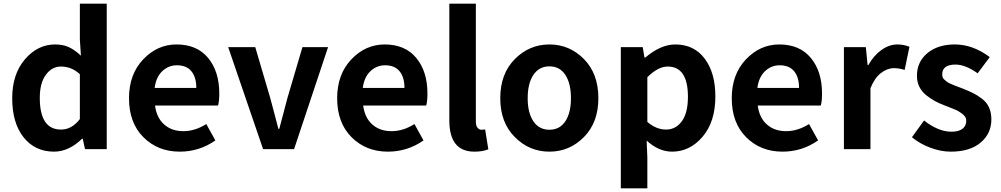

<svg xmlns="http://www.w3.org/2000/svg" viewBox="-20 -818 5489 1053"><path d="M276.4 13.7Q171.9 13.7 109.4 -64.9Q46.9 -143.6 46.9 -279.3Q46.9 -411.1 116.7 -492.7Q186.5 -574.2 282.2 -574.2Q326.2 -574.2 358.4 -559.1Q390.6 -543.9 423.8 -512.7L418 -600.6V-797.9H565.4V0H446.3L433.6 -57.6H430.7Q357.4 13.7 276.4 13.7ZM314.5 -107.4Q374 -107.4 418 -165V-411.1Q372.1 -453.1 314.5 -453.1Q264.6 -453.1 231.4 -407.7Q198.2 -362.3 198.2 -281.2Q198.2 -107.4 314.5 -107.4Z M965.8 13.7Q845.7 13.7 766.6 -65.4Q687.5 -144.5 687.5 -279.3Q687.5 -410.2 765.1 -492.2Q842.8 -574.2 948.2 -574.2Q1060.5 -574.2 1121.6 -500Q1182.6 -425.8 1182.6 -305.7Q1182.6 -261.7 1175.8 -239.3H830.1Q838.9 -171.9 880.4 -135.3Q921.9 -98.6 985.4 -98.6Q1049.8 -98.6 1111.3 -137.7L1161.1 -47.9Q1073.2 13.7 965.8 13.7ZM828.1 -335.9H1056.6Q1056.6 -394.5 1029.8 -427.2Q1002.9 -460 950.2 -460Q904.3 -460 870.1 -427.7Q835.9 -395.5 828.1 -335.9Z M1422.9 0 1231.4 -559.6H1379.9L1461.9 -281.2Q1469.7 -251 1485.4 -192.9Q1501 -134.8 1506.8 -111.3H1511.7Q1517.6 -133.8 1556.6 -281.2L1638.7 -559.6H1779.3L1592.8 0Z M2107.4 13.7Q1987.3 13.7 1908.2 -65.4Q1829.1 -144.5 1829.1 -279.3Q1829.1 -410.2 1906.7 -492.2Q1984.4 -574.2 2089.8 -574.2Q2202.1 -574.2 2263.2 -500Q2324.2 -425.8 2324.2 -305.7Q2324.2 -261.7 2317.4 -239.3H1971.7Q1980.5 -171.9 2022 -135.3Q2063.5 -98.6 2127 -98.6Q2191.4 -98.6 2252.9 -137.7L2302.7 -47.9Q2214.8 13.7 2107.4 13.7ZM1969.7 -335.9H2198.2Q2198.2 -394.5 2171.4 -427.2Q2144.5 -460 2091.8 -460Q2045.9 -460 2011.7 -427.7Q1977.5 -395.5 1969.7 -335.9Z M2582 13.7Q2444.3 13.7 2444.3 -157.2V-797.9H2589.8V-150.4Q2589.8 -127.9 2599.1 -117.2Q2608.4 -106.4 2620.1 -106.4Q2630.9 -106.4 2640.6 -108.4L2658.2 1Q2627 13.7 2582 13.7Z M2723.6 -279.3Q2723.6 -413.1 2803.2 -493.7Q2882.8 -574.2 2993.2 -574.2Q3103.5 -574.2 3182.6 -494.1Q3261.7 -414.1 3261.7 -279.3Q3261.7 -146.5 3182.6 -66.4Q3103.5 13.7 2993.2 13.7Q2882.8 13.7 2803.2 -66.4Q2723.6 -146.5 2723.6 -279.3ZM3111.3 -279.3Q3111.3 -360.4 3080.6 -407.2Q3049.8 -454.1 2993.2 -454.1Q2936.5 -454.1 2905.3 -407.2Q2874 -360.4 2874 -279.3Q2874 -199.2 2905.3 -152.8Q2936.5 -106.4 2993.2 -106.4Q3049.8 -106.4 3080.6 -152.8Q3111.3 -199.2 3111.3 -279.3Z M3384.8 214.8V-559.6H3504.9L3514.6 -502H3518.6Q3603.5 -574.2 3683.6 -574.2Q3786.1 -574.2 3844.7 -496.6Q3903.3 -418.9 3903.3 -289.1Q3903.3 -150.4 3833.5 -68.4Q3763.7 13.7 3666 13.7Q3592.8 13.7 3526.4 -46.9L3530.3 44.9V214.8ZM3752.9 -287.1Q3752.9 -453.1 3641.6 -453.1Q3588.9 -453.1 3530.3 -394.5V-149.4Q3579.1 -107.4 3632.8 -107.4Q3686.5 -107.4 3719.7 -153.3Q3752.9 -199.2 3752.9 -287.1Z M4271.5 13.7Q4151.4 13.7 4072.3 -65.4Q3993.2 -144.5 3993.2 -279.3Q3993.2 -410.2 4070.8 -492.2Q4148.4 -574.2 4253.9 -574.2Q4366.2 -574.2 4427.2 -500Q4488.3 -425.8 4488.3 -305.7Q4488.3 -261.7 4481.4 -239.3H4135.7Q4144.5 -171.9 4186 -135.3Q4227.5 -98.6 4291 -98.6Q4355.5 -98.6 4417 -137.7L4466.8 -47.9Q4378.9 13.7 4271.5 13.7ZM4133.8 -335.9H4362.3Q4362.3 -394.5 4335.4 -427.2Q4308.6 -460 4255.9 -460Q4210 -460 4175.8 -427.7Q4141.6 -395.5 4133.8 -335.9Z M4608.4 0V-559.6H4728.5L4738.3 -460.9H4742.2Q4772.5 -514.6 4814.9 -544.4Q4857.4 -574.2 4901.4 -574.2Q4936.5 -574.2 4967.8 -561.5L4941.4 -434.6Q4910.2 -444.3 4882.8 -444.3Q4846.7 -444.3 4811.5 -417.5Q4776.4 -390.6 4753.9 -334V0Z M5194.3 13.7Q5138.7 13.7 5081.1 -8.3Q5023.4 -30.3 4981.4 -65.4L5047.9 -157.2Q5126 -95.7 5198.2 -95.7Q5238.3 -95.7 5258.8 -111.8Q5279.3 -127.9 5279.3 -155.3Q5279.3 -162.1 5277.3 -168.5Q5275.4 -174.8 5271 -180.2Q5266.6 -185.5 5262.2 -189.9Q5257.8 -194.3 5249 -199.7Q5240.2 -205.1 5235.4 -208.5Q5230.5 -211.9 5218.3 -216.8Q5206.1 -221.7 5200.7 -224.1Q5195.3 -226.6 5181.2 -231.9Q5167 -237.3 5162.1 -239.3Q5130.9 -251 5107.4 -263.7Q5084 -276.4 5059.6 -295.9Q5035.2 -315.4 5022 -342.3Q5008.8 -369.1 5008.8 -402.3Q5008.8 -478.5 5065.9 -526.4Q5123 -574.2 5216.8 -574.2Q5315.4 -574.2 5408.2 -504.9L5341.8 -416Q5274.4 -463.9 5220.7 -463.9Q5147.5 -463.9 5147.5 -410.2Q5147.5 -401.4 5149.9 -394Q5152.3 -386.7 5160.2 -380.4Q5168 -374 5173.3 -369.6Q5178.7 -365.2 5191.9 -359.4Q5205.1 -353.5 5211.9 -350.6Q5218.8 -347.7 5236.3 -341.3Q5253.9 -335 5260.7 -332Q5294.9 -318.4 5317.4 -307.1Q5339.8 -295.9 5365.7 -276.4Q5391.6 -256.8 5404.3 -228.5Q5417 -200.2 5417 -163.1Q5417 -85.9 5358.4 -36.1Q5299.8 13.7 5194.3 13.7Z"/></svg>

Font: Nasu
Style: Bold
Weight: 700
Designer: Ryoko NISHIZUKA (kana &amp; ideographs); Paul D. Hunt (Latin, Greek &amp; Cyrillic); Wenlong ZHANG (bopomofo); Sandoll C
Version: Version 2014.1215